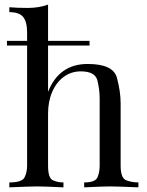

<svg xmlns="http://www.w3.org/2000/svg" viewBox="-20 -803 628 823"><path d="M356 -528.8Q465.3 -528.8 481.2 -469.7Q497.1 -410.6 497.1 -359.9V-92.8Q497.1 -39.6 521 -30.3Q544.9 -21 573.2 -21V0Q479.5 -3.9 452.1 -3.9Q424.8 -3.9 340.8 0V-21Q388.7 -21 397.9 -43Q407.2 -64.9 407.2 -92.8V-381.8Q407.2 -418 397.7 -457.5Q388.2 -497.1 326.2 -497.1Q285.6 -497.1 253.7 -473.9Q221.7 -450.7 203.9 -409.4Q186 -368.2 186 -315.9V-92.8Q186 -39.6 206.5 -30.3Q227.1 -21 252 -21V0Q168 -3.9 139.6 -3.9Q111.3 -3.9 20 0V-21Q74.7 -21 85.4 -43Q96.2 -64.9 96.2 -92.8V-607.9H9.8V-627.9H96.2V-663.1Q96.2 -709.5 79.3 -730.2Q62.5 -751 20 -751V-772Q51.8 -769 99.1 -769Q146.5 -769 186 -783.2V-627.9H363.8V-607.9H186V-409.2Q232.9 -528.8 356 -528.8Z"/></svg>

Font: PlayfairDisplay-Regular
Style: Regular
Weight: 400
Designer: Claus Eggers Sørensen
Foundry: Claus Eggers Sørensen
Version: Version 1.002;PS 001.002;hotconv 1.0.70;makeotf.lib2.5.58329